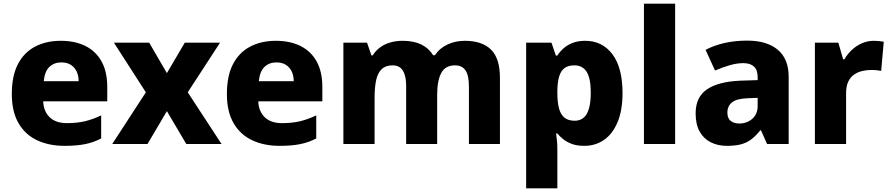

<svg xmlns="http://www.w3.org/2000/svg" viewBox="-20 -780 4823 1040"><path d="M309 -559Q387 -559 443.5 -530.5Q500 -502 530.5 -446.5Q561 -391 561 -309V-231H214Q216 -177 249 -145Q282 -113 343 -113Q396 -113 439 -123Q482 -133 528 -155V-30Q488 -9 442 0.5Q396 10 329 10Q246 10 181.5 -20Q117 -50 80.5 -112.5Q44 -175 44 -271Q44 -369 77 -432.5Q110 -496 170 -527.5Q230 -559 309 -559ZM312 -442Q273 -442 247.5 -417.5Q222 -393 217 -340H406Q406 -369 395.5 -392Q385 -415 364 -428.5Q343 -442 312 -442Z M770 -280 597 -549H788L884 -384L981 -549H1172L997 -280L1180 0H989L884 -178L779 0H588Z M1474 -559Q1552 -559 1608.5 -530.5Q1665 -502 1695.5 -446.5Q1726 -391 1726 -309V-231H1379Q1381 -177 1414 -145Q1447 -113 1508 -113Q1561 -113 1604 -123Q1647 -133 1693 -155V-30Q1653 -9 1607 0.5Q1561 10 1494 10Q1411 10 1346.5 -20Q1282 -50 1245.5 -112.5Q1209 -175 1209 -271Q1209 -369 1242 -432.5Q1275 -496 1335 -527.5Q1395 -559 1474 -559ZM1477 -442Q1438 -442 1412.5 -417.5Q1387 -393 1382 -340H1571Q1571 -369 1560.5 -392Q1550 -415 1529 -428.5Q1508 -442 1477 -442Z M2497 -559Q2591 -559 2639.5 -511.5Q2688 -464 2688 -358V0H2520V-311Q2520 -371 2501.5 -398.5Q2483 -426 2445 -426Q2392 -426 2370 -384.5Q2348 -343 2348 -266V0H2180V-311Q2180 -350 2172 -375.5Q2164 -401 2148 -413.5Q2132 -426 2106 -426Q2069 -426 2047.5 -405.5Q2026 -385 2017.5 -346Q2009 -307 2009 -250V0H1840V-549H1968L1992 -480H1999Q2015 -506 2039 -523.5Q2063 -541 2094 -550Q2125 -559 2161 -559Q2221 -559 2262 -539Q2303 -519 2326 -481H2336Q2362 -520 2405 -539.5Q2448 -559 2497 -559Z M3150 -559Q3242 -559 3297 -486.5Q3352 -414 3352 -276Q3352 -182 3325 -118Q3298 -54 3251.5 -22Q3205 10 3145 10Q3106 10 3078.5 0Q3051 -10 3031.5 -25.5Q3012 -41 2999 -57H2992Q2995 -38 2997 -17Q2999 4 2999 28V240H2830V-549H2967L2991 -479H2999Q3013 -501 3033.5 -519Q3054 -537 3083 -548Q3112 -559 3150 -559ZM3091 -426Q3057 -426 3037.5 -411Q3018 -396 3009 -366.5Q3000 -337 2999 -292V-277Q2999 -228 3007.5 -194.5Q3016 -161 3036.5 -143.5Q3057 -126 3093 -126Q3122 -126 3141.5 -142.5Q3161 -159 3170.5 -193Q3180 -227 3180 -278Q3180 -355 3158 -390.5Q3136 -426 3091 -426Z M3637 0H3468V-760H3637Z M4027 -560Q4134 -560 4193 -510.5Q4252 -461 4252 -364V0H4135L4102 -74H4098Q4075 -45 4050.5 -26Q4026 -7 3994.5 1.5Q3963 10 3917 10Q3869 10 3830.5 -9Q3792 -28 3770 -67Q3748 -106 3748 -166Q3748 -254 3809.5 -296Q3871 -338 3990 -343L4084 -346V-362Q4084 -402 4063.5 -420Q4043 -438 4007 -438Q3971 -438 3932 -426.5Q3893 -415 3853 -398L3802 -510Q3847 -534 3904 -547Q3961 -560 4027 -560ZM4033 -248Q3970 -246 3945 -225.5Q3920 -205 3920 -170Q3920 -139 3938 -125Q3956 -111 3984 -111Q4026 -111 4055 -136.5Q4084 -162 4084 -206V-250Z M4713 -559Q4726 -559 4742 -557.5Q4758 -556 4767 -554L4753 -396Q4744 -398 4730 -399.5Q4716 -401 4699 -401Q4675 -401 4651 -395.5Q4627 -390 4607 -376.5Q4587 -363 4575 -338.5Q4563 -314 4563 -275V0H4394V-549H4521L4547 -459H4554Q4570 -487 4594 -509.5Q4618 -532 4648.5 -545.5Q4679 -559 4713 -559Z"/></svg>

Font: Noto Sans Hebrew ExtraBold
Style: Regular
Weight: 800
Designer: Monotype Design Team
Foundry: Monotype Imaging Inc.
Version: Version 2.003